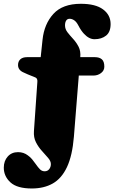

<svg xmlns="http://www.w3.org/2000/svg" viewBox="-60 -774 618 1038"><path d="M374 -465H452.5Q477.5 -465 490.8 -453.2Q504 -441.5 504 -413.5Q504 -392.5 486.2 -379Q468.5 -365.5 444.5 -365.5H366L339.5 -34.5Q331 68 302 129.5Q273 191 225.2 218Q177.5 245 112 245Q32.5 245 -3.5 212Q-39.5 179 -39.5 132.5Q-39.5 96 -18.2 72.2Q3 48.5 37.5 48.5Q68 48.5 90.5 66Q103.5 75 113.5 87Q123.5 99 132.5 112Q146 131.5 156.5 141.8Q167 152 181.5 152Q197 152 206 140.5Q215 129 215 113Q215 97 200.2 79.8Q185.5 62.5 166.5 41.8Q147.5 21 134.2 -5.2Q121 -31.5 123.5 -65.5L142 -331.5Q143.5 -350 131.5 -355.2Q119.5 -360.5 90 -372L69 -381.5Q37.5 -394.5 37.5 -422.5Q37.5 -442 50 -453.5Q62.5 -465 86.5 -465H160L170 -559.5Q179 -644.5 228.8 -699Q278.5 -753.5 377 -753.5Q456.5 -753.5 497.2 -723.2Q538 -693 538 -644Q538 -601 513.5 -581.5Q489 -562 451 -562Q421 -562 393.5 -592Q378 -608.5 364 -635.5Q353.5 -656 341.2 -664.2Q329 -672.5 316.5 -672.5Q304 -672.5 297.8 -662.8Q291.5 -653 291.5 -637Q291.5 -616.5 305 -599.2Q318.5 -582 335.5 -563.5Q352.5 -545 364.8 -521.5Q377 -498 374 -465Z"/></svg>

Font: Fraunces 72pt SuperSoft Black
Style: Regular
Weight: 900
Version: Version 1.000;[0bf87f6ff]